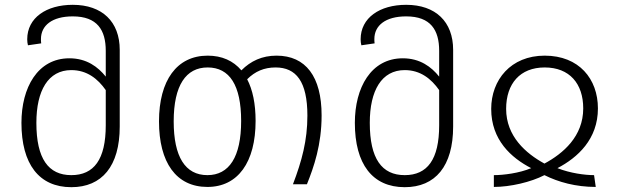

<svg xmlns="http://www.w3.org/2000/svg" viewBox="-20 -765 2566 797"><path d="M282 -745C172 -745 93 -691 93 -602C93 -593 94 -585 96 -577L151 -585C150 -592 150 -597 150 -603C150 -659 196 -697 282 -697C384 -697 419 -640 419 -554V-447C387 -487 340 -523 268 -523C136 -523 69 -401 69 -255C69 -84 142 12 276 12C403 12 477 -75 477 -240V-558C477 -675 404 -745 282 -745ZM276 -38C181 -38 131 -106 131 -255C131 -389 180 -474 276 -474C341 -474 386 -438 419 -391V-245C419 -103 370 -38 276 -38Z M1128 -534C1068 -534 1021 -512 982 -473C948 -513 901 -534 842 -534C714 -534 640 -431 640 -261C640 -91 711 11 841 11C968 11 1041 -92 1041 -263C1041 -334 1029 -392 1006 -436C1039 -469 1077 -485 1124 -485C1209 -485 1256 -427 1256 -285C1256 -182 1233 -97 1196 0H1254C1283 -72 1315 -164 1315 -286C1315 -447 1249 -534 1128 -534ZM841 -38C749 -38 701 -114 701 -261C701 -411 752 -485 842 -485C933 -485 981 -411 981 -263C981 -113 931 -38 841 -38Z M1666 -745C1556 -745 1477 -691 1477 -602C1477 -593 1478 -585 1480 -577L1535 -585C1534 -592 1534 -597 1534 -603C1534 -659 1580 -697 1666 -697C1768 -697 1803 -640 1803 -554V-447C1771 -487 1724 -523 1652 -523C1520 -523 1453 -401 1453 -255C1453 -84 1526 12 1660 12C1787 12 1861 -75 1861 -240V-558C1861 -675 1788 -745 1666 -745ZM1660 -38C1565 -38 1515 -106 1515 -255C1515 -389 1564 -474 1660 -474C1725 -474 1770 -438 1803 -391V-245C1803 -103 1754 -38 1660 -38Z M2019 -313C2019 -184 2102 -110 2185 -67C2135 -46 2069 -38 2030 -38V11C2098 11 2184 -9 2240 -38C2298 -9 2370 11 2453 11L2446 -38C2408 -38 2347 -46 2294 -67C2378 -111 2462 -187 2462 -315C2462 -437 2384 -534 2241 -534C2100 -534 2019 -433 2019 -313ZM2081 -313C2081 -418 2139 -485 2241 -485C2344 -485 2401 -418 2401 -315C2401 -199 2318 -128 2240 -86C2163 -128 2081 -199 2081 -313Z"/></svg>

Font: FiraGO Light
Style: Regular
Weight: 300
Designer: bBox Type
Foundry: bBox Type GmbH
Version: Version 1.001;PS 001.001;hotconv 1.0.88;makeotf.lib2.5.64775